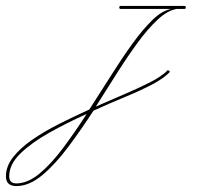

<svg xmlns="http://www.w3.org/2000/svg" viewBox="-285 -350 679 647"><path d="M337 -330Q341 -330 341 -325Q341 -320 337 -320H311Q280 -315 247 -284.5Q214 -254 179.5 -207Q145 -160 109.5 -104Q74 -48 38 9Q88 -13 135 -33Q182 -53 220.5 -72.5Q259 -92 281 -114L288 -108Q267 -86 228 -65.5Q189 -45 138 -24Q87 -3 30 23Q-13 89 -56.5 147Q-100 205 -143.5 241Q-187 277 -230 277Q-265 277 -265 244Q-265 211 -241.5 180.5Q-218 150 -178 122Q-138 94 -87.5 68.5Q-37 43 16 19Q53 -38 89.5 -96Q126 -154 161 -202.5Q196 -251 229 -283Q262 -315 293 -320H121Q117 -320 117 -325Q117 -330 121 -330ZM-230 268Q-192 268 -152.5 235.5Q-113 203 -73 149.5Q-33 96 7 34Q-60 64 -119.5 97.5Q-179 131 -216.5 167.5Q-254 204 -254 244Q-254 268 -230 268Z"/></svg>

Font: Kapakana Light
Style: Regular
Weight: 300
Designer: Kyosuke Nagai
Version: Version 1.000